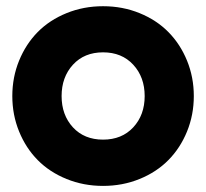

<svg xmlns="http://www.w3.org/2000/svg" viewBox="-20 -592 670 624"><path d="M196.3 -549.3Q251.5 -571.8 314.9 -571.8Q378.4 -571.8 433.6 -549.3Q488.8 -526.9 527.3 -487.8Q565.9 -448.7 587.9 -394.8Q609.9 -340.8 609.9 -279.8Q609.9 -218.8 587.9 -164.8Q565.9 -110.8 527.3 -71.8Q488.8 -32.7 433.6 -10.3Q378.4 12.2 314.9 12.2Q251.5 12.2 196.3 -10.3Q141.1 -32.7 102.5 -71.8Q64 -110.8 42 -164.8Q20 -218.8 20 -279.8Q20 -340.8 42 -394.8Q64 -448.7 102.5 -487.8Q141.1 -526.9 196.3 -549.3ZM217 -381.6Q180.2 -341.3 180.2 -279.8Q180.2 -218.3 217 -178.2Q253.9 -138.2 314.9 -138.2Q376 -138.2 413.1 -178.2Q450.2 -218.3 450.2 -279.8Q450.2 -341.3 413.1 -381.6Q376 -421.9 314.9 -421.9Q253.9 -421.9 217 -381.6Z"/></svg>

Font: TASA Explorer
Style: Regular
Weight: 900
Designer: Weizhong Zhang
Foundry: Local Remote
Version: Version 1.000;Glyphs 3.1.2 (3151)